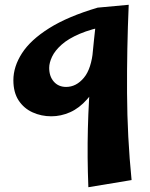

<svg xmlns="http://www.w3.org/2000/svg" viewBox="-20 -476 629 804"><path d="M195 11Q153 11 116.5 -5.5Q80 -22 58 -55.5Q36 -89 36 -140Q36 -197 72 -253Q108 -309 186 -358Q264 -407 389 -444L432 -368Q362 -355 314 -334.5Q266 -314 238 -289Q210 -264 198 -238.5Q186 -213 186 -192Q186 -156 205.5 -134Q225 -112 257 -112Q299 -112 331 -150Q363 -188 370 -269L427 -309Q422 -220 400 -159Q378 -98 345 -60.5Q312 -23 273.5 -6Q235 11 195 11ZM350 308Q345 182 348 62.5Q351 -57 361.5 -181.5Q372 -306 389 -444L519 -456Q511 -271 512 -86.5Q513 98 531 278Z"/></svg>

Font: Marhey Light Medium
Style: Regular
Weight: 500
Version: Version 1.000